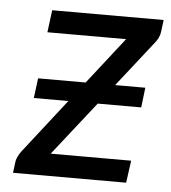

<svg xmlns="http://www.w3.org/2000/svg" viewBox="-42 -516 493 554"><g transform="rotate(5 205.0 -238.5)"><path d="M64 -277.8H201.7L307.1 -412.6H79.1L87.4 -477.1H410.2L405.8 -442.4Q404.8 -433.6 400.6 -425Q396.5 -416.5 391.1 -410.2L287.1 -277.8H374.5L367.7 -220.2H241.7L119.1 -64.5H352.1L343.3 0H15.6L20 -34.2Q21 -40 24.9 -48.1Q28.8 -56.2 34.7 -64L156.7 -220.2H56.6Z"/></g></svg>

Font: Carlito
Style: Italic
Weight: 400
Italic angle: -7°
Designer: Lukasz Dziedzic
Foundry: tyPoland Lukasz Dziedzic
Version: Version 1.104